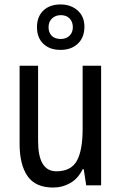

<svg xmlns="http://www.w3.org/2000/svg" viewBox="-20 -832 545 862"><path d="M434 -537V0H367L356 -72H351Q331 -31 296 -10.5Q261 10 219 10Q139 10 103.5 -41.5Q68 -93 68 -186V-537H151V-199Q151 -63 233 -63Q299 -63 325 -110Q351 -157 351 -253V-537ZM252 -608Q203 -608 174.5 -635.5Q146 -663 146 -710Q146 -757 174.5 -784.5Q203 -812 252 -812Q298 -812 328.5 -785Q359 -758 359 -712Q359 -664 329.5 -636Q300 -608 252 -608ZM253 -657Q277 -657 292 -671.5Q307 -686 307 -710Q307 -734 292.5 -749Q278 -764 253 -764Q229 -764 213.5 -749Q198 -734 198 -710Q198 -686 212 -671.5Q226 -657 253 -657Z"/></svg>

Font: Noto Sans Ethiopic Cond
Style: Regular
Weight: 400
Width: 3
Designer: Monotype Design Team
Foundry: Monotype Imaging Inc.
Version: Version 2.102; ttfautohint (v1.8.4.7-5d5b)